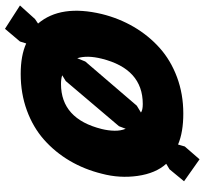

<svg xmlns="http://www.w3.org/2000/svg" viewBox="-45 -697 818 768"><g transform="rotate(-90 364.0 -313.0)"><path d="M423.8 -459 446.8 -473.1Q433.6 -478 412.1 -478Q272.5 -478 231.9 -314.9Q225.6 -289.1 225.1 -264.2Q224.6 -239.3 232.9 -219.2L243.2 -246.1ZM513.2 -314.9Q527.8 -373.5 515.1 -413.1L502 -380.9L325.2 -174.8L297.9 -158.2Q307.6 -150.9 332 -150.9Q472.2 -150.9 513.2 -314.9ZM691.9 -314.9Q674.8 -245.6 640.4 -186.8Q606 -127.9 556.4 -83.5Q506.8 -39.1 439.2 -13.9Q371.6 11.2 293.9 11.2Q219.2 11.2 169.9 -9.8L162.1 17.1L110.8 76.2L22.9 14.2L70.8 -43.9L92.8 -57.1Q54.7 -99.1 44.4 -171.4Q34.2 -243.7 53.2 -314.9Q70.3 -384.3 104.7 -442.9Q139.2 -501.5 189 -545.7Q238.8 -589.8 306.4 -614.5Q374 -639.2 452.1 -639.2Q525.9 -639.2 574.2 -617.2L582 -642.1L632.8 -702.1L726.1 -642.1L671.9 -582L653.8 -569.8Q731 -479 691.9 -314.9Z"/></g></svg>

Font: Sinkin Sans 800 Black Italic
Style: Regular
Weight: 900
Italic angle: -112°
Designer: Keith Bates
Foundry: K-Type
Version: Sinkin Sans (version 1.0)  by Keith Bates   •   © 2014   www